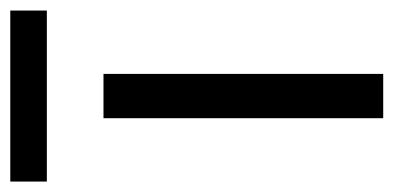

<svg xmlns="http://www.w3.org/2000/svg" viewBox="-264 -536 747 364"><g transform="rotate(-90 109.0 -353.5)"><path d="M67.4 -530.3H151.4V0H67.4ZM271.5 -637.7H-52.7V-707H271.5Z"/></g></svg>

Font: Pretendard JP Variable
Style: Regular
Weight: 400
Designer: Base glyphs from Inter by Rasmus Andersson; Hangul glyphs from Noto Sans CJK(Source Han Sans) by Jang Soo-young and Kang
Foundry: Kil Hyung-jin
Version: Version 1.307;Glyphs 3.2 (3192)